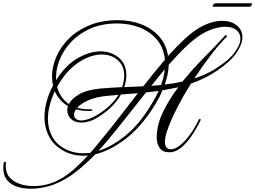

<svg xmlns="http://www.w3.org/2000/svg" viewBox="-235 -922 1555 1170"><path d="M-48 228Q-92 228 -130 216Q-168 204 -191.5 176Q-215 148 -215 102Q-215 86 -212 70Q-212 64 -205 64Q-199 64 -199 69Q-199 75 -199.5 80Q-200 85 -200 90Q-200 133 -175.5 160Q-151 187 -112 199.5Q-73 212 -29 212Q3 212 35 205.5Q67 199 94 188Q153 163 204 119.5Q255 76 301 25Q294 26 286.5 26.5Q279 27 271 27Q245 27 220.5 22Q196 17 174 8Q101 -25 68.5 -82.5Q36 -140 36 -208Q36 -255 49.5 -304.5Q63 -354 88 -400Q82 -427 82 -456Q82 -515 108 -575.5Q134 -636 184.5 -686.5Q235 -737 310 -768Q385 -799 484 -799Q562 -799 627 -773.5Q692 -748 735 -699.5Q778 -651 789 -581Q841 -638 889 -683Q937 -728 980 -753Q1018 -775 1053 -785Q1088 -795 1119 -795Q1173 -795 1207.5 -767.5Q1242 -740 1242 -695Q1242 -654 1207 -601.5Q1172 -549 1090 -493Q1052 -467 1011.5 -447Q971 -427 929 -413L904 -372Q895 -358 879 -329.5Q863 -301 844.5 -265Q826 -229 809 -190.5Q792 -152 781 -117Q770 -82 770 -56Q770 -27 788 -16Q795 -12 806 -12Q830 -12 859.5 -34.5Q889 -57 919.5 -97.5Q950 -138 976 -192Q979 -197 983 -197Q990 -197 987 -189Q961 -135 930.5 -91Q900 -47 866.5 -20.5Q833 6 797 6Q757 6 738.5 -19.5Q720 -45 720 -86Q721 -163 758.5 -240Q796 -317 851 -390Q827 -385 803.5 -380.5Q780 -376 755 -372Q747 -351 736 -330Q725 -309 711 -286Q628 -150 531.5 -76.5Q435 -3 346 18Q293 73 231 122.5Q169 172 99 200Q67 213 28.5 220.5Q-10 228 -48 228ZM522 -391 638 -396Q672 -439 705 -480Q738 -521 770 -558Q763 -630 722.5 -679Q682 -728 618.5 -753.5Q555 -779 479 -779Q385 -779 314 -747Q243 -715 195.5 -663Q148 -611 125.5 -550.5Q103 -490 107 -433Q165 -526 238.5 -567.5Q312 -609 377 -609Q421 -609 457 -591.5Q493 -574 514 -542Q535 -510 535 -464Q535 -429 522 -391ZM769 -407Q825 -413 877 -425Q941 -504 1011.5 -574.5Q1082 -645 1134 -703Q1139 -708 1142 -708Q1147 -708 1147 -701Q1147 -697 1143 -694Q1102 -654 1050.5 -587Q999 -520 949 -444Q983 -455 1015.5 -469.5Q1048 -484 1078 -503Q1159 -554 1194.5 -602Q1230 -650 1230 -686Q1230 -720 1205 -739.5Q1180 -759 1137 -759Q1108 -759 1072 -748.5Q1036 -738 996 -715Q950 -687 898.5 -638Q847 -589 793 -527Q792 -472 769 -407ZM185 -288Q201 -320 246.5 -347Q292 -374 372 -382Q438 -388 509 -391Q522 -427 522 -461Q522 -521 482.5 -555.5Q443 -590 384 -590Q342 -590 294 -569.5Q246 -549 199 -506Q152 -463 113 -393Q121 -361 139 -334Q157 -307 185 -288ZM687 -399 746 -404Q756 -430 761.5 -454Q767 -478 769 -500Q749 -476 728.5 -450.5Q708 -425 687 -399ZM365 -3Q445 -27 530 -96Q615 -165 689 -288Q702 -309 712.5 -329Q723 -349 732 -368L655 -359Q594 -283 532.5 -204.5Q471 -126 411 -55Q400 -42 388.5 -29Q377 -16 365 -3ZM273 12Q294 12 316 9Q334 -12 351.5 -33Q369 -54 385 -74Q439 -139 494.5 -211Q550 -283 605 -354Q580 -352 554 -350Q528 -348 502 -346Q483 -311 449.5 -276.5Q416 -242 366 -210Q336 -191 310 -183Q284 -175 261 -175Q221 -175 198 -197Q175 -219 175 -250Q175 -264 179 -276Q151 -292 131 -315Q111 -338 99 -366Q80 -325 68.5 -282Q57 -239 57 -198Q57 -137 85.5 -85.5Q114 -34 180 -6Q222 12 273 12ZM261 -188Q279 -188 303.5 -196Q328 -204 358 -222Q405 -251 436.5 -282Q468 -313 487 -344L419 -338Q346 -331 301 -310Q256 -289 235 -265Q271 -255 317 -256Q328 -256 328 -251Q328 -246 318 -246Q293 -245 270.5 -247.5Q248 -250 228 -256Q216 -238 216 -223Q216 -208 227.5 -198Q239 -188 261 -188ZM1064 -881Q1061 -881 1061 -885Q1061 -890 1066.5 -896Q1072 -902 1079 -902H1298Q1300 -902 1300 -899Q1300 -893 1296.5 -887Q1293 -881 1285 -881Z"/></svg>

Font: Mea Culpa
Style: Regular
Weight: 400
Designer: Robert E. Leuschke
Foundry: Robert E. Leuschke
Version: Version 1.010; ttfautohint (v1.8.3)